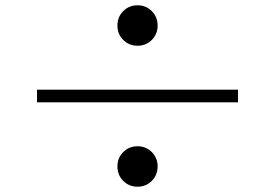

<svg xmlns="http://www.w3.org/2000/svg" viewBox="-20 -731 1040 726"><path d="M424 -634Q424 -667 446 -689Q468 -711 500 -711Q532 -711 554 -689Q576 -667 576 -634Q576 -602 554 -580Q532 -558 500 -558Q468 -558 446 -580Q424 -602 424 -634ZM880 -344H120V-392H880ZM424 -102Q424 -134 446 -156Q468 -178 500 -178Q532 -178 554 -156Q576 -134 576 -102Q576 -69 554 -47Q532 -25 500 -25Q468 -25 446 -47Q424 -69 424 -102Z"/></svg>

Font: Noto Serif JP ExtraLight ExtraBold
Style: Regular
Weight: 800
Version: Version 2.003-H1;hotconv 1.1.1;makeotfexe 2.6.0